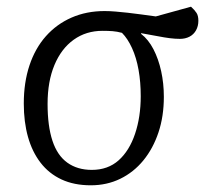

<svg xmlns="http://www.w3.org/2000/svg" viewBox="-20 -539 649 573"><path d="M251 14Q201 14 163.5 -3.5Q126 -21 101 -53.5Q76 -86 63.5 -130.5Q51 -175 51 -230Q51 -293 68 -344Q85 -395 117 -431Q149 -467 193.5 -486.5Q238 -506 292 -506Q308 -506 325 -504.5Q342 -503 361 -501Q380 -499 401 -496Q422 -493 445 -490L550 -519Q561 -509 566.5 -500.5Q572 -492 572 -477Q572 -461 565 -448.5Q558 -436 545.5 -429.5Q533 -423 517 -423Q503 -423 487 -425Q471 -427 450.5 -431Q430 -435 401 -440V-438Q423 -421 438 -392Q453 -363 461 -326.5Q469 -290 469 -250Q469 -192 453 -144Q437 -96 408 -60.5Q379 -25 339 -5.5Q299 14 251 14ZM254 -32Q302 -32 334 -60.5Q366 -89 383 -139.5Q400 -190 400 -252Q400 -294 393.5 -330.5Q387 -367 374 -395.5Q361 -424 344 -441Q329 -445 316 -446Q303 -447 286 -447Q237 -447 200 -420.5Q163 -394 142.5 -345Q122 -296 122 -229Q122 -163 136.5 -119Q151 -75 181 -53.5Q211 -32 254 -32Z"/></svg>

Font: Literata 18pt Light
Style: Italic
Weight: 300
Italic angle: -2°
Designer: Latin by Veronika Burian and Jose Scaglione. Greek by Irene Vlachou. Cyrillic by Vera Evstafieva
Foundry: TypeTogether
Version: Version 3.103;gftools[0.9.29]